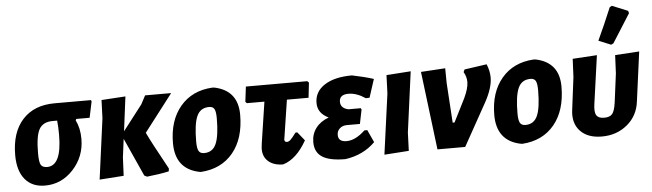

<svg xmlns="http://www.w3.org/2000/svg" viewBox="-48 -936 3839 1131"><g transform="rotate(-5 1871.5 -371.0)"><path d="M178 11Q102 11 60 -39.5Q18 -90 18 -183Q18 -317 86 -392Q154 -467 276 -467H491L494 -459L474 -364H395L391 -356Q415 -308 415 -245Q415 -140 345.5 -64.5Q276 11 178 11ZM200 -97Q286 -97 286 -280Q286 -328 282 -364H255Q198 -364 175.5 -324Q153 -284 153 -182Q153 -131 162.5 -114Q172 -97 200 -97Z M501 4 549 -354 553 -462 695 -471 669 -267 784 -416 811 -467H965L796 -247Q823 -189 913 -26L911 -9Q857 3 781 11L765 3L663 -223L649 -114L644 -6Z M1209 -478 1222 -477Q1359 -448 1359 -305Q1359 -164 1290 -80.5Q1221 3 1100 11L1087 9Q950 -21 950 -172Q950 -306 1019.5 -388.5Q1089 -471 1209 -478ZM1181 -366Q1128 -366 1107.5 -319Q1087 -272 1087 -169Q1087 -130 1096 -114Q1105 -98 1128 -98Q1179 -98 1199.5 -145.5Q1220 -193 1220 -296Q1220 -335 1211.5 -350.5Q1203 -366 1181 -366Z M1586 9Q1530 9 1498 -19.5Q1466 -48 1468 -97L1471 -125L1508 -369H1404L1396 -378L1407 -467H1770L1779 -458L1769 -369H1641L1607 -148L1605 -137Q1605 -121 1620 -121Q1630 -121 1641 -131Q1652 -141 1674 -171L1685 -172L1726 -121Q1666 -15 1586 9Z M1954 10Q1861 10 1817.5 -18Q1774 -46 1774 -106Q1774 -154 1801 -189.5Q1828 -225 1877 -243Q1813 -273 1813 -334Q1813 -401 1872.5 -439.5Q1932 -478 2035 -478Q2109 -463 2162 -446L2127 -338L2105 -337Q2053 -372 2005 -372Q1951 -372 1951 -329Q1951 -291 1997 -281H2070L2074 -273L2057 -189H1980Q1954 -189 1937.5 -174Q1921 -159 1921 -136Q1921 -95 1970 -95Q2023 -95 2080 -149H2097L2131 -75Q2061 -5 1954 10Z M2382 -472 2334 -114 2330 -6 2185 4 2234 -354 2238 -462Z M2831 -474Q2848 -434 2848 -395Q2848 -333 2802 -250L2663 0H2499L2442 -463L2586 -472L2587 -384L2602 -149H2613L2682 -286Q2709 -343 2709 -380Q2709 -412 2692 -440L2699 -455Z M3109 -478 3122 -477Q3259 -448 3259 -305Q3259 -164 3190 -80.5Q3121 3 3000 11L2987 9Q2850 -21 2850 -172Q2850 -306 2919.5 -388.5Q2989 -471 3109 -478ZM3081 -366Q3028 -366 3007.5 -319Q2987 -272 2987 -169Q2987 -130 2996 -114Q3005 -98 3028 -98Q3079 -98 3099.5 -145.5Q3120 -193 3120 -296Q3120 -335 3111.5 -350.5Q3103 -366 3081 -366Z M3583 -746 3596 -753 3689 -715 3693 -701Q3671 -666 3634.5 -608.5Q3598 -551 3586 -532L3572 -525L3499 -555Q3537 -636 3583 -746ZM3471 9Q3387 9 3343 -38Q3299 -85 3310 -164L3334 -354L3339 -462L3483 -471L3443 -186Q3436 -139 3448 -119.5Q3460 -100 3493 -100Q3527 -100 3541.5 -117Q3556 -134 3563 -184L3585 -354L3590 -462L3733 -471L3694 -179Q3684 -95 3621.5 -43Q3559 9 3471 9Z"/></g></svg>

Font: Alegreya Sans SC ExtraBold
Style: Italic
Weight: 800
Italic angle: -7°
Designer: Juan Pablo del Peral
Foundry: Huerta Tipografica
Version: Version 2.007